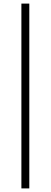

<svg xmlns="http://www.w3.org/2000/svg" viewBox="-20 -828 282 1068"><path d="M99 220V-808H143V220Z"/></svg>

Font: Encode Sans SC SemiExpanded ExtraLight
Style: Regular
Weight: 250
Width: 6
Designer: Multiple Designers
Foundry: Impallari Type
Version: Version 3.002